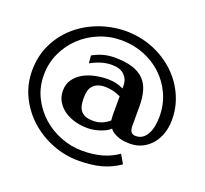

<svg xmlns="http://www.w3.org/2000/svg" viewBox="-150 -955 1355 1271"><g transform="rotate(20 527.5 -320.0)"><path d="M782 -194Q784 -167 795 -156.5Q806 -146 824 -146Q854 -146 874 -161Q894 -176 906.5 -200.5Q919 -225 924.5 -256.5Q930 -288 930 -320Q930 -405 897.5 -476.5Q865 -548 809.5 -600Q754 -652 680 -681Q606 -710 522 -710Q440 -710 366 -679.5Q292 -649 236.5 -596Q181 -543 148.5 -472Q116 -401 116 -319Q116 -233 151.5 -162Q187 -91 244.5 -40Q302 11 375.5 39Q449 67 525 67Q601 67 662.5 50Q724 33 775 -3L811 59Q750 101 682 119Q614 137 524 137Q428 137 339.5 102Q251 67 182.5 5.5Q114 -56 73.5 -139.5Q33 -223 33 -319Q33 -421 73 -504.5Q113 -588 181 -648Q249 -708 337.5 -741.5Q426 -775 524 -777Q632 -777 722.5 -740Q813 -703 879 -640Q945 -577 981 -494.5Q1017 -412 1015 -320Q1014 -271 999 -228.5Q984 -186 956.5 -154Q929 -122 891 -103.5Q853 -85 805 -85Q789 -85 769.5 -87Q750 -89 730.5 -95Q711 -101 693 -111.5Q675 -122 662 -139Q651 -127 633 -117.5Q615 -108 594 -101Q573 -94 550.5 -90Q528 -86 507 -86Q460 -86 417 -98Q374 -110 341.5 -133Q309 -156 289.5 -189Q270 -222 270 -264Q270 -310 293 -343Q316 -376 353 -397Q390 -418 435.5 -427.5Q481 -437 526 -437Q585 -437 636 -412V-431Q636 -476 606.5 -505.5Q577 -535 517 -535Q479 -535 442 -523.5Q405 -512 370 -492L365 -546Q437 -587 517 -587Q593 -587 644 -571Q695 -555 725.5 -523.5Q756 -492 769 -446Q782 -400 782 -339ZM636 -357Q610 -369 582.5 -376Q555 -383 526 -383Q493 -383 471.5 -373.5Q450 -364 437.5 -348Q425 -332 420.5 -310.5Q416 -289 416 -265Q416 -238 420.5 -215.5Q425 -193 437.5 -177Q450 -161 471.5 -152.5Q493 -144 526 -144Q560 -144 588 -156Q616 -168 638 -187Q638 -196 637.5 -201.5Q637 -207 636.5 -213Q636 -219 636 -227Q636 -235 636 -248Z"/></g></svg>

Font: Cafe24 Danjunghae
Style: Regular
Weight: 400
Designer: Cafe24 thkim, hmlim, mnelim, nhlee, sslee, sskim, smlim, yjkim, sdjeong, hskwak & 4IRTF
Foundry: Cafe24
Version: Version 1.000